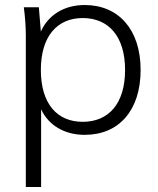

<svg xmlns="http://www.w3.org/2000/svg" viewBox="-20 -530 631 766"><path d="M83 -389V216H144V-94C174 -30 237 8 318 8C454 8 541 -89 541 -251C541 -412 453 -510 318 -510C236 -510 172 -470 143 -404L135 -501H75C80 -463 83 -425 83 -389ZM310 -44C208 -44 143 -116 143 -251C143 -385 208 -458 310 -458C413 -458 479 -385 479 -251C479 -116 413 -44 310 -44Z"/></svg>

Font: Poppy and Pepper Light
Style: Regular
Weight: 300
Designer: Thy Ha
Foundry: Thy Ha
Version: Version 0.001;Glyphs 3.2 (3227)